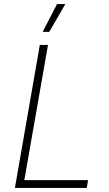

<svg xmlns="http://www.w3.org/2000/svg" viewBox="-20 -920 533 940"><path d="M53 0H405L411 -38H99L215 -700H175ZM300 -900H259L189 -764H221Z"/></svg>

Font: Fixel Text 20240404 ExtraLight
Style: Italic
Weight: 200
Width: 4
Italic angle: -10°
Designer: AlfaBravo + MacPaw
Foundry: Kyrylo Tkachov, Marchela Mozhyna, Serhii Makarenko, Maria Weinstein, Zakhar Kryvoshyya
Version: Version 1.211;Glyphs 3.2 (3225)